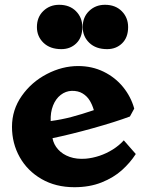

<svg xmlns="http://www.w3.org/2000/svg" viewBox="-20 -771 617 801"><path d="M30 -242Q30 -313 70.8 -371Q111.5 -429 175.5 -462.2Q239.5 -495.5 306 -495.5Q364 -495.5 412.5 -471.8Q461 -448 493.8 -407.5Q526.5 -367 540 -318L522 -285Q462 -262.5 369 -236.5Q276 -210.5 199 -194.5Q204 -168 222.5 -147.5Q241 -127 270.5 -116.5Q300 -106 338 -109Q366.5 -111.5 395.5 -121.2Q424.5 -131 450.8 -147.5Q477 -164 496.5 -185.5L546.5 -128.5Q523 -92 488.5 -61Q454 -30 404 -10Q354 10 290.5 10Q212.5 10 153.5 -24Q94.5 -58 62.2 -115.5Q30 -173 30 -242ZM371.5 -311.5Q365 -334 354 -352Q343 -370 324.5 -381.2Q306 -392.5 279 -392Q254 -391 233.2 -375Q212.5 -359 201.2 -330.5Q190 -302 191.5 -266Q236.5 -272 278.2 -283Q320 -294 371.5 -311.5ZM514.5 -658Q514.5 -697.6 488 -724.3Q461.5 -751 417.9 -751Q378.5 -751 351.8 -725.2Q325 -699.5 325 -658Q325 -618.9 352.5 -592.4Q380 -566 427 -566Q464.5 -566 489.5 -590.4Q514.5 -614.8 514.5 -658ZM323.5 -658Q323.5 -697.6 297 -724.3Q270.5 -751 226.9 -751Q187.5 -751 160.8 -725.2Q134 -699.5 134 -658Q134 -618.9 161.5 -592.4Q189 -566 236 -566Q273.5 -566 298.5 -590.4Q323.5 -614.8 323.5 -658Z"/></svg>

Font: TMT Limkin
Style: Regular
Weight: 400
Designer: Gabriel Drozdov
Version: Version 1.000;Glyphs 3.1.2 (3151)